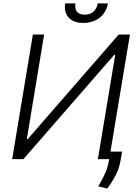

<svg xmlns="http://www.w3.org/2000/svg" viewBox="-20 -929 800 1121"><path d="M171.9 -727.3H237.6L136.7 -117.5H142.4L672.9 -727.3H738.6L625 -43.7H692.8L683.2 11.7Q675.8 54.7 655.5 93.8Q635.3 132.8 606.5 171.5L553.6 159.4Q576.3 120.7 592.7 85.4Q609 50.1 615.1 12.8L617.2 0H551.5L652.7 -609H647L116.8 0H51.1ZM360.8 -909.1H420.5Q418.3 -895.2 419.9 -883.2Q421.5 -871.1 427.9 -862.2Q434.3 -853.3 445.7 -848.4Q457 -843.4 474.1 -843.4Q491.1 -843.4 504.3 -848.4Q517.4 -853.3 527 -862.2Q536.6 -871.1 542.4 -883.2Q548.3 -895.2 550.4 -909.1H610.1Q605.5 -881.7 592.5 -860.4Q579.5 -839.1 560.4 -824.6Q541.2 -810 517 -802.6Q492.9 -795.1 465.9 -795.1Q409.1 -795.1 380.7 -826.7Q352.3 -858.3 360.8 -909.1Z"/></svg>

Font: Inter P Light
Style: Italic
Weight: 300
Italic angle: 9.39999°
Designer: Rasmus Andersson
Foundry: rsms
Version: Version 3.018;git-588b23468